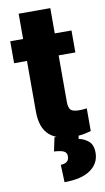

<svg xmlns="http://www.w3.org/2000/svg" viewBox="-98 -706 540 983"><g transform="rotate(-10 172.0 -215.0)"><path d="M324.7 -528.3V-414.1H237.8V-172.4Q237.8 -141.1 249.5 -130.1Q261.2 -119.1 291.5 -119.1Q305.7 -119.1 314.9 -119.9Q324.2 -120.6 332.5 -122.1V-4.4Q289.1 9.8 239.7 9.8Q160.2 9.8 116.7 -28.1Q73.2 -65.9 73.2 -151.9V-414.1H6.3V-528.3H73.2V-659.7H237.8V-528.3ZM144 -4.9H269.5L264.2 24.9Q291.5 29.8 314.5 48.6Q337.4 67.4 337.4 109.4Q337.4 164.1 291 197.3Q244.6 230.5 154.8 230.5L151.4 139.6Q170.4 139.6 182.6 130.9Q194.8 122.1 194.8 102.1Q194.8 83.5 179.4 75.9Q164.1 68.4 128.9 66.4Z"/></g></svg>

Font: Vazirmatn UI FD Black
Style: Regular
Weight: 900
Designer: Saber Rastikerdar
Foundry: Saber Rastikerdar
Version: Version 33.003